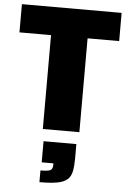

<svg xmlns="http://www.w3.org/2000/svg" viewBox="-64 -734 720 1078"><g transform="rotate(5 296.5 -194.5)"><path d="M193 0V-529H15V-688H577V-529H399V0ZM200 299V233Q245 233 257 225Q269 217 269 196V187H203V68H388V146Q388 191 382 221Q376 251 357 268Q338 285 300.5 292Q263 299 200 299Z"/></g></svg>

Font: Saira ExtraBold
Style: Regular
Weight: 800
Designer: Hector Gatti with collaboration of the Omnibus-Type team
Foundry: Omnibus-Type
Version: Version 1.100; ttfautohint (v1.8.3)